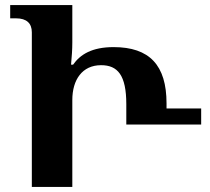

<svg xmlns="http://www.w3.org/2000/svg" viewBox="-20 -734 826 754"><path d="M105 0H264V-341C264 -421 303 -478 377 -478C442 -478 476 -439 476 -325V-245H770V-308H634V-328C634 -478 567 -549 426 -549C341 -549 295 -520 267 -480H259C262 -512 264 -540 264 -567V-714H20V-662H43C85 -662 105 -642 105 -607Z"/></svg>

Font: Noto Serif Georgian Bold
Style: Regular
Weight: 700
Designer: Monotype Design Team, Akaki Razmadze
Foundry: Google LLC
Version: Version 2.003